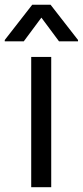

<svg xmlns="http://www.w3.org/2000/svg" viewBox="-54 -784 347 804"><path d="M76.7 0V-545.5H160.5V0ZM193.2 -610.8 119.3 -710.2 45.5 -610.8H-34.1V-616.5L81 -764.2H157.7L272.7 -616.5V-610.8Z"/></svg>

Font: Inter Alia
Style: Regular
Weight: 400
Designer: Rasmus Andersson (Latin, Greek, Cyrillic etc.) and Evan from Shavian.info (Shavian, old style figures)
Foundry: Shavian.info
Version: Version 0.001;git-37ab20767